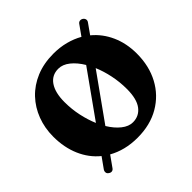

<svg xmlns="http://www.w3.org/2000/svg" viewBox="-194 -942 1191 1191"><g transform="rotate(-45 401.0 -347.0)"><path d="M119 48Q108.5 41.5 107.5 30.5Q106.5 19.5 113.5 9.5L162 -58.5Q101 -108 68 -184.2Q35 -260.5 35 -355Q35 -430.5 60 -496.5Q85 -562.5 132.2 -612.5Q179.5 -662.5 247.2 -690.8Q315 -719 400 -719Q456.5 -719 506 -706Q555.5 -693 596.5 -669.5L643.5 -735.5Q650 -745.5 660.8 -747.2Q671.5 -749 682 -742Q692 -734.5 693.8 -724.2Q695.5 -714 688.5 -704.5L641.5 -638Q701 -589 733.8 -515.8Q766.5 -442.5 766.5 -353.5Q766.5 -244.5 721.5 -160.5Q676.5 -76.5 594.2 -28.5Q512 19.5 400.5 19.5Q344.5 19.5 296 7.2Q247.5 -5 207 -28L157.5 41.5Q150.5 52.5 140 54.2Q129.5 56 119 48ZM236 -458Q236 -395 248.8 -336.2Q261.5 -277.5 282.5 -228.5L494 -525.5Q465 -574 429 -602.8Q393 -631.5 355 -631.5Q298 -631.5 267 -585.8Q236 -540 236 -458ZM567.5 -241.5Q567.5 -303.5 555.2 -362Q543 -420.5 522 -470L310.5 -173.5Q340 -125 375.8 -96.8Q411.5 -68.5 448 -68.5Q502.5 -68.5 535 -111.2Q567.5 -154 567.5 -241.5Z"/></g></svg>

Font: Fraunces 9pt S100
Style: Bold
Weight: 700
Version: Version 1.000; ttfautohint (v1.8.3)